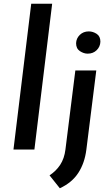

<svg xmlns="http://www.w3.org/2000/svg" viewBox="-20 -800 586 1027"><path d="M147 -780H259L164 0H52ZM245 138Q280 115 302 81.5Q324 48 330 0L383 -423H495L442 0Q433 72 399 124.5Q365 177 300 207ZM387 -569Q388 -595 407 -613.5Q426 -632 455 -632Q477 -632 497 -619Q517 -606 517 -577Q516 -550 497 -531.5Q478 -513 449 -513Q428 -513 407.5 -526.5Q387 -540 387 -569Z"/></svg>

Font: Josefin Sans Thin SemiBold
Style: Italic
Weight: 600
Italic angle: -7°
Version: Version 2.000